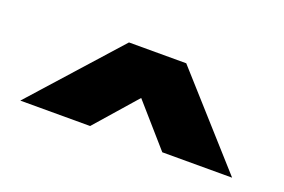

<svg xmlns="http://www.w3.org/2000/svg" viewBox="-45 -830 681 460"><g transform="rotate(20 295.0 -600.0)"><path d="M25 -490 222 -710H368L565 -490H387L295 -595L203 -490Z"/></g></svg>

Font: Special Gothic Expanded One
Style: Regular
Weight: 400
Designer: Alistair McCready
Foundry: Monolith
Version: Version 1.010; ttfautohint (v1.8.4.7-5d5b)